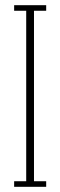

<svg xmlns="http://www.w3.org/2000/svg" viewBox="-20 -720 232 740"><path d="M34.5 0V-21.5H81V-678.5H34.5V-700H158V-678.5H111V-21.5H158V0Z"/></svg>

Font: Imbue 48pt Thin
Style: Regular
Weight: 250
Designer: Tyler Finck
Foundry: Etcetera Type Company
Version: Version 1.102